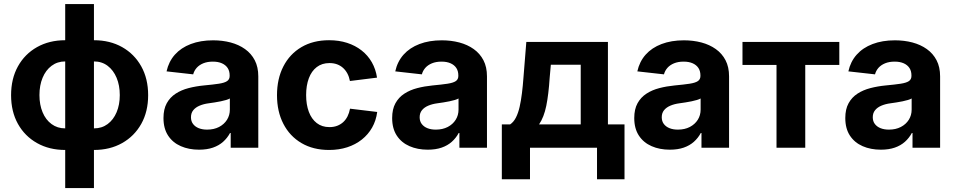

<svg xmlns="http://www.w3.org/2000/svg" viewBox="-20 -748 4838 972"><path d="M310.1 11.2Q229.5 11.2 167.5 -23.7Q105.5 -58.6 70.8 -120.8Q36.1 -183.1 36.1 -266.1Q36.1 -349.6 70.8 -412.1Q105.5 -474.6 167.5 -509.5Q229.5 -544.4 310.1 -544.4H455.6Q536.6 -544.4 598.4 -509.5Q660.2 -474.6 695.1 -412.1Q730 -349.6 730 -266.1Q730 -183.1 695.1 -120.8Q660.2 -58.6 598.4 -23.7Q536.6 11.2 455.6 11.2ZM310.1 -98.1H455.6Q495.6 -98.1 524.9 -119.9Q554.2 -141.6 570.3 -179.7Q586.4 -217.8 586.4 -266.6Q586.4 -315.9 570.3 -354.2Q554.2 -392.6 524.9 -414.8Q495.6 -437 455.6 -437H310.1Q270.5 -437 241 -414.8Q211.4 -392.6 195.6 -354.2Q179.7 -315.9 179.7 -266.6Q179.7 -217.8 195.6 -179.7Q211.4 -141.6 241 -119.9Q270.5 -98.1 310.1 -98.1ZM310.1 204.1V-727.5H455.6V204.1Z M987.8 9.8Q936 9.8 895.3 -8.1Q854.5 -25.9 831.1 -61.5Q807.6 -97.2 807.6 -150.4Q807.6 -195.3 824.2 -225.3Q840.8 -255.4 869.4 -273.9Q897.9 -292.5 934.8 -302Q971.7 -311.5 1011.7 -315.4Q1059.1 -319.8 1087.9 -324.2Q1116.7 -328.6 1129.6 -337.4Q1142.6 -346.2 1142.6 -363.3V-366.2Q1142.6 -388.2 1132.6 -403.6Q1122.6 -418.9 1103.5 -427.5Q1084.5 -436 1057.6 -436Q1029.8 -436 1009 -427.5Q988.3 -418.9 975.6 -404.5Q962.9 -390.1 958 -371.6L823.2 -386.7Q834 -436 865.2 -471.2Q896.5 -506.3 945.8 -525.1Q995.1 -543.9 1059.1 -543.9Q1106 -543.9 1147.5 -533Q1189 -522 1220.5 -499.5Q1252 -477.1 1269.8 -442.9Q1287.6 -408.7 1287.6 -361.3V0H1147.9V-74.7H1144.5Q1130.9 -49.3 1109.6 -30.3Q1088.4 -11.2 1058.1 -0.7Q1027.8 9.8 987.8 9.8ZM1028.3 -91.8Q1063 -91.8 1088.9 -105.2Q1114.7 -118.7 1129.2 -141.6Q1143.6 -164.6 1143.6 -192.9V-249.5Q1137.2 -245.6 1125 -241.9Q1112.8 -238.3 1097.7 -235.1Q1082.5 -231.9 1066.7 -229.5Q1050.8 -227.1 1036.6 -225.1Q1010.7 -221.7 990.5 -213.1Q970.2 -204.6 958.5 -190.2Q946.8 -175.8 946.8 -154.3Q946.8 -134.3 957.3 -120.4Q967.8 -106.4 986.1 -99.1Q1004.4 -91.8 1028.3 -91.8Z M1646 11.2Q1565.4 11.2 1506.1 -23.7Q1446.8 -58.6 1414.6 -121.1Q1382.3 -183.6 1382.3 -266.1Q1382.3 -349.1 1414.6 -411.9Q1446.8 -474.6 1506.1 -509.5Q1565.4 -544.4 1646 -544.4Q1695.8 -544.4 1737.3 -531Q1778.8 -517.6 1810.5 -492.7Q1842.3 -467.8 1862.3 -432.9Q1882.3 -397.9 1888.7 -355L1751.5 -337.9Q1747.6 -358.9 1738.8 -375.5Q1730 -392.1 1716.8 -404.1Q1703.6 -416 1686.5 -422.4Q1669.4 -428.7 1647.9 -428.7Q1609.9 -428.7 1583.5 -408.4Q1557.1 -388.2 1543.5 -351.8Q1529.8 -315.4 1529.8 -266.6Q1529.8 -218.3 1543.5 -181.9Q1557.1 -145.5 1583.5 -125Q1609.9 -104.5 1647.9 -104.5Q1669.4 -104.5 1686.8 -111.1Q1704.1 -117.7 1717.3 -129.6Q1730.5 -141.6 1739.3 -158.9Q1748 -176.3 1752 -197.8L1889.6 -181.2Q1883.8 -137.2 1863.8 -102.1Q1843.8 -66.9 1811.8 -41.5Q1779.8 -16.1 1737.8 -2.4Q1695.8 11.2 1646 11.2Z M2145.5 9.8Q2093.8 9.8 2053 -8.1Q2012.2 -25.9 1988.8 -61.5Q1965.3 -97.2 1965.3 -150.4Q1965.3 -195.3 1981.9 -225.3Q1998.5 -255.4 2027.1 -273.9Q2055.7 -292.5 2092.5 -302Q2129.4 -311.5 2169.4 -315.4Q2216.8 -319.8 2245.6 -324.2Q2274.4 -328.6 2287.4 -337.4Q2300.3 -346.2 2300.3 -363.3V-366.2Q2300.3 -388.2 2290.3 -403.6Q2280.3 -418.9 2261.2 -427.5Q2242.2 -436 2215.3 -436Q2187.5 -436 2166.7 -427.5Q2146 -418.9 2133.3 -404.5Q2120.6 -390.1 2115.7 -371.6L1981 -386.7Q1991.7 -436 2022.9 -471.2Q2054.2 -506.3 2103.5 -525.1Q2152.8 -543.9 2216.8 -543.9Q2263.7 -543.9 2305.2 -533Q2346.7 -522 2378.2 -499.5Q2409.7 -477.1 2427.5 -442.9Q2445.3 -408.7 2445.3 -361.3V0H2305.7V-74.7H2302.2Q2288.6 -49.3 2267.3 -30.3Q2246.1 -11.2 2215.8 -0.7Q2185.5 9.8 2145.5 9.8ZM2186 -91.8Q2220.7 -91.8 2246.6 -105.2Q2272.5 -118.7 2286.9 -141.6Q2301.3 -164.6 2301.3 -192.9V-249.5Q2294.9 -245.6 2282.7 -241.9Q2270.5 -238.3 2255.4 -235.1Q2240.2 -231.9 2224.4 -229.5Q2208.5 -227.1 2194.3 -225.1Q2168.5 -221.7 2148.2 -213.1Q2127.9 -204.6 2116.2 -190.2Q2104.5 -175.8 2104.5 -154.3Q2104.5 -134.3 2115 -120.4Q2125.5 -106.4 2143.8 -99.1Q2162.1 -91.8 2186 -91.8Z M2520.5 159.7V-118.2H2562.5Q2580.1 -129.9 2591.8 -152.8Q2603.5 -175.8 2610.6 -207Q2617.7 -238.3 2622.3 -275.9Q2627 -313.5 2629.9 -354L2644.5 -535.6H3057.6V-118.2H3141.6V159.7H3002.4V0H2663.1V159.7ZM2709 -118.2H2919.9V-420.4H2768.6L2762.7 -354Q2757.3 -270.5 2745.6 -212.6Q2733.9 -154.8 2709 -118.2Z M3371.1 9.8Q3319.3 9.8 3278.6 -8.1Q3237.8 -25.9 3214.4 -61.5Q3190.9 -97.2 3190.9 -150.4Q3190.9 -195.3 3207.5 -225.3Q3224.1 -255.4 3252.7 -273.9Q3281.2 -292.5 3318.1 -302Q3355 -311.5 3395 -315.4Q3442.4 -319.8 3471.2 -324.2Q3500 -328.6 3512.9 -337.4Q3525.9 -346.2 3525.9 -363.3V-366.2Q3525.9 -388.2 3515.9 -403.6Q3505.9 -418.9 3486.8 -427.5Q3467.8 -436 3440.9 -436Q3413.1 -436 3392.3 -427.5Q3371.6 -418.9 3358.9 -404.5Q3346.2 -390.1 3341.3 -371.6L3206.5 -386.7Q3217.3 -436 3248.5 -471.2Q3279.8 -506.3 3329.1 -525.1Q3378.4 -543.9 3442.4 -543.9Q3489.3 -543.9 3530.8 -533Q3572.3 -522 3603.8 -499.5Q3635.3 -477.1 3653.1 -442.9Q3670.9 -408.7 3670.9 -361.3V0H3531.2V-74.7H3527.8Q3514.2 -49.3 3492.9 -30.3Q3471.7 -11.2 3441.4 -0.7Q3411.1 9.8 3371.1 9.8ZM3411.6 -91.8Q3446.3 -91.8 3472.2 -105.2Q3498 -118.7 3512.5 -141.6Q3526.9 -164.6 3526.9 -192.9V-249.5Q3520.5 -245.6 3508.3 -241.9Q3496.1 -238.3 3481 -235.1Q3465.8 -231.9 3450 -229.5Q3434.1 -227.1 3419.9 -225.1Q3394 -221.7 3373.8 -213.1Q3353.5 -204.6 3341.8 -190.2Q3330.1 -175.8 3330.1 -154.3Q3330.1 -134.3 3340.6 -120.4Q3351.1 -106.4 3369.4 -99.1Q3387.7 -91.8 3411.6 -91.8Z M3911.1 0V-419.4H3738.8V-535.6H4229V-419.4H4056.6V0Z M4439.5 9.8Q4387.7 9.8 4346.9 -8.1Q4306.2 -25.9 4282.7 -61.5Q4259.3 -97.2 4259.3 -150.4Q4259.3 -195.3 4275.9 -225.3Q4292.5 -255.4 4321 -273.9Q4349.6 -292.5 4386.5 -302Q4423.3 -311.5 4463.4 -315.4Q4510.7 -319.8 4539.6 -324.2Q4568.4 -328.6 4581.3 -337.4Q4594.2 -346.2 4594.2 -363.3V-366.2Q4594.2 -388.2 4584.2 -403.6Q4574.2 -418.9 4555.2 -427.5Q4536.1 -436 4509.3 -436Q4481.4 -436 4460.7 -427.5Q4439.9 -418.9 4427.2 -404.5Q4414.6 -390.1 4409.7 -371.6L4274.9 -386.7Q4285.6 -436 4316.9 -471.2Q4348.1 -506.3 4397.5 -525.1Q4446.8 -543.9 4510.7 -543.9Q4557.6 -543.9 4599.1 -533Q4640.6 -522 4672.1 -499.5Q4703.6 -477.1 4721.4 -442.9Q4739.3 -408.7 4739.3 -361.3V0H4599.6V-74.7H4596.2Q4582.5 -49.3 4561.3 -30.3Q4540 -11.2 4509.8 -0.7Q4479.5 9.8 4439.5 9.8ZM4480 -91.8Q4514.6 -91.8 4540.5 -105.2Q4566.4 -118.7 4580.8 -141.6Q4595.2 -164.6 4595.2 -192.9V-249.5Q4588.9 -245.6 4576.7 -241.9Q4564.5 -238.3 4549.3 -235.1Q4534.2 -231.9 4518.3 -229.5Q4502.4 -227.1 4488.3 -225.1Q4462.4 -221.7 4442.1 -213.1Q4421.9 -204.6 4410.2 -190.2Q4398.4 -175.8 4398.4 -154.3Q4398.4 -134.3 4408.9 -120.4Q4419.4 -106.4 4437.7 -99.1Q4456.1 -91.8 4480 -91.8Z"/></svg>

Font: Inter 20pt
Style: Bold
Weight: 700
Version: Version 4.001;git-66647c0bb